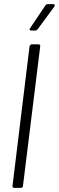

<svg xmlns="http://www.w3.org/2000/svg" viewBox="-20 -916 287 936"><path d="M41 -10 124 -690Q125 -694 128 -697Q131 -700 135 -700H167Q172 -700 174.5 -697Q177 -694 176 -690L92 -10Q92 -6 89 -3Q86 0 81 0H49Q45 0 42.5 -3Q40 -6 41 -10ZM127 -779 201 -889Q206 -896 213 -896H239Q245 -896 246.5 -892.5Q248 -889 245 -884L164 -774Q159 -767 152 -767H132Q126 -767 124.5 -770.5Q123 -774 127 -779Z"/></svg>

Font: Barlow Condensed Light
Style: Italic
Weight: 300
Width: 3
Italic angle: -7°
Designer: Jeremy Tribby
Foundry: Tribby Type
Version: Version 1.408